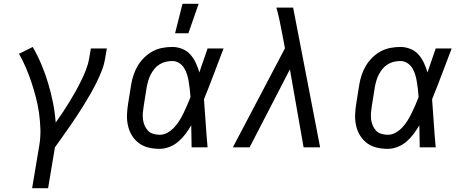

<svg xmlns="http://www.w3.org/2000/svg" viewBox="-20 -775 2440 1010"><path d="M149 215 187 -12Q194 -55 192.5 -98Q191 -141 185 -182.5Q179 -224 168.5 -264Q158 -304 145 -343Q132 -382 116 -419.5Q100 -457 80 -492L152 -528Q178 -483 198 -435.5Q218 -388 233 -338Q248 -288 258.5 -236Q269 -184 273 -130Q292 -157 310 -184Q328 -211 345 -238.5Q362 -266 377.5 -294Q393 -322 407 -350.5Q421 -379 432.5 -408.5Q444 -438 449 -468L458 -520H542L533 -468Q528 -436 516 -405Q504 -374 489 -343.5Q474 -313 457.5 -284Q441 -255 423 -226Q405 -197 386.5 -168.5Q368 -140 348 -111.5Q328 -83 308.5 -55.5Q289 -28 269 0L233 215Z M820 8Q790 8 762 1.5Q734 -5 711.5 -21.5Q689 -38 674.5 -61.5Q660 -85 653.5 -113Q647 -141 648 -170.5Q649 -200 654 -230L670 -330Q674 -355 682.5 -380.5Q691 -406 705 -429.5Q719 -453 739 -472.5Q759 -492 783 -505Q807 -518 833.5 -523Q860 -528 886 -528Q914 -528 939.5 -517.5Q965 -507 982 -487.5Q999 -468 1010 -444Q1021 -420 1029 -394Q1039 -426 1050.5 -457.5Q1062 -489 1072 -520H1156Q1130 -453 1105 -386Q1080 -319 1053 -253Q1058 -190 1062 -126.5Q1066 -63 1072 0H988Q987 -28 987 -56Q987 -84 986 -113L987 -114Q986 -115 986 -115Q986 -115 986 -116Q972 -92 955.5 -70Q939 -48 918 -30Q897 -12 871 -2Q845 8 820 8ZM820 -66Q842 -66 862 -77.5Q882 -89 897.5 -106Q913 -123 925 -142.5Q937 -162 946.5 -182Q956 -202 965 -222.5Q974 -243 982 -264Q981 -284 978.5 -304Q976 -324 973 -343.5Q970 -363 964.5 -381.5Q959 -400 949 -416.5Q939 -433 922.5 -443.5Q906 -454 886 -454Q869 -454 852 -450Q835 -446 819.5 -436.5Q804 -427 792.5 -413Q781 -399 773 -383.5Q765 -368 760 -351Q755 -334 752 -318L736 -218Q733 -200 731.5 -182.5Q730 -165 732 -148Q734 -131 740.5 -115.5Q747 -100 758 -88Q769 -76 786 -71Q803 -66 820 -66ZM901 -600 940 -755H1025L971 -600Z M1205 0 1479 -521 1463 -605Q1457 -638 1450 -670.5Q1443 -703 1434 -735H1522L1664 0H1577L1505 -410L1293 0Z M2020 8Q1990 8 1962 1.5Q1934 -5 1911.5 -21.5Q1889 -38 1874.5 -61.5Q1860 -85 1853.5 -113Q1847 -141 1848 -170.5Q1849 -200 1854 -230L1870 -330Q1874 -355 1882.5 -380.5Q1891 -406 1905 -429.5Q1919 -453 1939 -472.5Q1959 -492 1983 -505Q2007 -518 2033.5 -523Q2060 -528 2086 -528Q2114 -528 2139.5 -517.5Q2165 -507 2182 -487.5Q2199 -468 2210 -444Q2221 -420 2229 -394Q2239 -426 2250.5 -457.5Q2262 -489 2272 -520H2356Q2330 -453 2305 -386Q2280 -319 2253 -253Q2258 -190 2262 -126.5Q2266 -63 2272 0H2188Q2187 -28 2187 -56Q2187 -84 2186 -113L2187 -114Q2186 -115 2186 -115Q2186 -115 2186 -116Q2172 -92 2155.5 -70Q2139 -48 2118 -30Q2097 -12 2071 -2Q2045 8 2020 8ZM2020 -66Q2042 -66 2062 -77.5Q2082 -89 2097.5 -106Q2113 -123 2125 -142.5Q2137 -162 2146.5 -182Q2156 -202 2165 -222.5Q2174 -243 2182 -264Q2181 -284 2178.5 -304Q2176 -324 2173 -343.5Q2170 -363 2164.5 -381.5Q2159 -400 2149 -416.5Q2139 -433 2122.5 -443.5Q2106 -454 2086 -454Q2069 -454 2052 -450Q2035 -446 2019.5 -436.5Q2004 -427 1992.5 -413Q1981 -399 1973 -383.5Q1965 -368 1960 -351Q1955 -334 1952 -318L1936 -218Q1933 -200 1931.5 -182.5Q1930 -165 1932 -148Q1934 -131 1940.5 -115.5Q1947 -100 1958 -88Q1969 -76 1986 -71Q2003 -66 2020 -66Z"/></svg>

Font: Iosevka Custom Oblique
Style: Regular
Weight: 400
Italic angle: -9°
Designer: Belleve Invis
Foundry: Belleve Invis
Version: Version 27.0.1